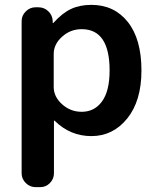

<svg xmlns="http://www.w3.org/2000/svg" viewBox="-20 -550 641 790"><path d="M201 -328V-192Q201 -152 235.5 -121Q270 -90 316 -90Q369 -90 400 -133Q431 -176 431 -260Q431 -430 316 -430Q270 -430 235.5 -399Q201 -368 201 -328ZM126 220Q103 220 86 203Q69 186 69 163V-463Q69 -486 86 -503Q103 -520 126 -520H138Q162 -520 179 -503.5Q196 -487 197 -463V-456Q197 -455 198 -455Q199 -455 200 -456Q236 -496 272 -513Q308 -530 356 -530Q450 -530 506 -459.5Q562 -389 562 -260Q562 -135 503.5 -62.5Q445 10 356 10Q269 10 205 -53Q204 -54 203 -54Q202 -54 202 -53V163Q202 186 185.5 203Q169 220 146 220Z"/></svg>

Font: Rounded Mplus 1c Bold
Style: Bold
Weight: 700
Version: Version 1.059.20150529